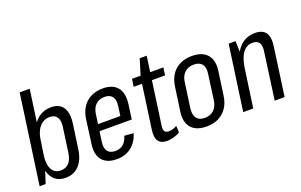

<svg xmlns="http://www.w3.org/2000/svg" viewBox="-88 -1113 2342 1495"><g transform="rotate(-20 1082.5 -366.0)"><path d="M245 8Q194 8 161 -19Q128 -46 114.5 -96Q101 -146 110 -215L126 -328Q137 -398 163.5 -447Q190 -496 231 -522Q272 -548 323 -548Q393 -548 423.5 -502Q454 -456 442 -369L414 -171Q402 -84 358.5 -38Q315 8 245 8ZM136 -740H219L140 -180L82 0H32ZM230 -59Q272 -59 298 -86.5Q324 -114 331 -166L360 -373Q367 -426 348.5 -453Q330 -480 288 -480Q255 -480 228.5 -462.5Q202 -445 185 -411.5Q168 -378 162 -330L144 -211Q135 -140 158 -99.5Q181 -59 230 -59Z M670 8Q616 8 580.5 -13Q545 -34 530.5 -74Q516 -114 524 -169L551 -371Q560 -427 586.5 -466.5Q613 -506 656 -527Q699 -548 754 -548Q836 -548 874.5 -500Q913 -452 900 -359L884 -243H602L610 -299H824L805 -265L820 -376Q828 -427 808 -454Q788 -481 745 -481Q700 -481 671.5 -455Q643 -429 636 -380L605 -158Q598 -108 618 -82Q638 -56 681 -56Q721 -56 747 -78Q773 -100 786 -144L862 -138Q839 -67 790 -29.5Q741 8 670 8Z M1087 8Q1036 8 1015 -23Q994 -54 1004 -120L1061 -526L1105 -670H1163L1087 -126Q1081 -88 1090 -73Q1099 -58 1126 -58Q1143 -58 1160 -63Q1177 -68 1192 -78L1195 -23Q1180 -13 1161.5 -6.5Q1143 0 1124.5 4Q1106 8 1087 8ZM994 -540H1254L1245 -477H985Z M1414 8Q1358 8 1320.5 -13Q1283 -34 1267.5 -74Q1252 -114 1260 -171L1288 -369Q1296 -426 1322.5 -466Q1349 -506 1392.5 -527Q1436 -548 1492 -548Q1549 -548 1586 -527Q1623 -506 1639 -466Q1655 -426 1647 -369L1619 -171Q1611 -114 1583.5 -74Q1556 -34 1513.5 -13Q1471 8 1414 8ZM1424 -60Q1470 -60 1499.5 -87.5Q1529 -115 1536 -167L1564 -373Q1572 -426 1550.5 -453Q1529 -480 1482 -480Q1452 -480 1428.5 -467.5Q1405 -455 1390 -431.5Q1375 -408 1371 -373L1342 -167Q1336 -115 1357 -87.5Q1378 -60 1424 -60Z M2033 -386Q2041 -435 2025.5 -459Q2010 -483 1971 -483Q1920 -483 1889 -440Q1858 -397 1846 -312L1802 -245L1810 -302Q1827 -425 1879 -486.5Q1931 -548 2015 -548Q2078 -548 2103.5 -510.5Q2129 -473 2117 -395L2062 0H1980ZM1795 -540H1852L1857 -388L1802 0H1719Z"/></g></svg>

Font: Pathway Extreme Condensed
Style: Italic
Weight: 400
Width: 3
Italic angle: -8°
Version: Version 1.001;gftools[0.9.26]